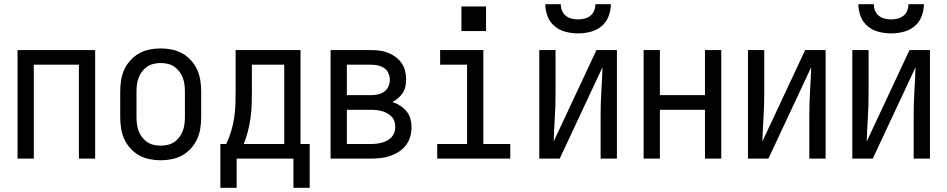

<svg xmlns="http://www.w3.org/2000/svg" viewBox="-20 -760 4540 920"><path d="M64 0V-520H436V0H358V-450H142V0Z M750 8Q723 8 696 2.5Q669 -3 646 -16Q623 -29 604.5 -49.5Q586 -70 575 -94.5Q564 -119 560 -146Q556 -173 556 -200V-320Q556 -347 560 -374Q564 -401 575 -425.5Q586 -450 604.5 -470.5Q623 -491 646 -504Q669 -517 696 -522.5Q723 -528 750 -528Q777 -528 804 -522.5Q831 -517 854 -504Q877 -491 895.5 -470.5Q914 -450 925 -425.5Q936 -401 940 -374Q944 -347 944 -320V-200Q944 -173 940 -146Q936 -119 925 -94.5Q914 -70 895.5 -49.5Q877 -29 854 -16Q831 -3 804 2.5Q777 8 750 8ZM750 -62Q767 -62 784 -66Q801 -70 815 -79.5Q829 -89 839.5 -103Q850 -117 856 -133Q862 -149 864 -166Q866 -183 866 -200V-320Q866 -337 864 -354Q862 -371 856 -387Q850 -403 839.5 -417Q829 -431 815 -440.5Q801 -450 784 -454Q767 -458 750 -458Q733 -458 716 -454Q699 -450 685 -440.5Q671 -431 660.5 -417Q650 -403 644 -387Q638 -371 636 -354Q634 -337 634 -320V-200Q634 -183 636 -166Q638 -149 644 -133Q650 -117 660.5 -103Q671 -89 685 -79.5Q699 -70 716 -66Q733 -62 750 -62Z M1036 140V-70H1064Q1078 -100 1087.5 -131Q1097 -162 1102 -194.5Q1107 -227 1108 -259.5Q1109 -292 1109 -325V-520H1420V-70H1464V140H1386V0H1114V140ZM1148 -70H1342V-450H1187V-325Q1187 -293 1186 -260Q1185 -227 1180.5 -195Q1176 -163 1168 -131.5Q1160 -100 1148 -70Z M1564 0V-520H1757Q1778 -520 1798.5 -517.5Q1819 -515 1838.5 -507.5Q1858 -500 1875 -487.5Q1892 -475 1904 -458Q1916 -441 1921 -420.5Q1926 -400 1926 -379Q1926 -362 1922.5 -345.5Q1919 -329 1910 -315Q1901 -301 1888 -290Q1875 -279 1860 -271Q1880 -265 1897.5 -253.5Q1915 -242 1928 -226.5Q1941 -211 1946.5 -191Q1952 -171 1952 -150Q1952 -127 1945.5 -104.5Q1939 -82 1924.5 -63.5Q1910 -45 1890.5 -32.5Q1871 -20 1849 -12.5Q1827 -5 1803.5 -2.5Q1780 0 1757 0ZM1642 -304H1757Q1774 -304 1790.5 -307.5Q1807 -311 1820.5 -320.5Q1834 -330 1841 -345.5Q1848 -361 1848 -377Q1848 -394 1841 -409.5Q1834 -425 1820.5 -434Q1807 -443 1790.5 -446.5Q1774 -450 1757 -450H1642ZM1642 -70H1757Q1771 -70 1784 -71.5Q1797 -73 1810 -76.5Q1823 -80 1835 -86.5Q1847 -93 1856 -102.5Q1865 -112 1869.5 -125Q1874 -138 1874 -152Q1874 -165 1870 -178Q1866 -191 1856.5 -201Q1847 -211 1835 -217.5Q1823 -224 1810.5 -227.5Q1798 -231 1784.5 -232.5Q1771 -234 1757 -234H1642Z M2075 0V-70H2218V-450H2089V-520H2296V-70H2425V0ZM2191 -611V-729H2309V-611Z M2564 0V-520H2642V-312Q2642 -254 2638.5 -197Q2635 -140 2633 -82L2838 -520H2936V0H2858V-208Q2858 -266 2861.5 -323Q2865 -380 2867 -438L2662 0ZM2750 -600Q2720 -600 2690.5 -607.5Q2661 -615 2638 -634Q2615 -653 2604 -681.5Q2593 -710 2593 -740H2667Q2667 -724 2673 -709Q2679 -694 2691 -684.5Q2703 -675 2718.5 -671Q2734 -667 2750 -667Q2766 -667 2781.5 -671Q2797 -675 2809 -684.5Q2821 -694 2827 -709Q2833 -724 2833 -740H2907Q2907 -710 2896 -681.5Q2885 -653 2862 -634Q2839 -615 2809.5 -607.5Q2780 -600 2750 -600Z M3064 0V-520H3142V-304H3358V-520H3436V0H3358V-234H3142V0Z M3564 0V-520H3642V-312Q3642 -254 3638.5 -197Q3635 -140 3633 -82L3838 -520H3936V0H3858V-208Q3858 -266 3861.5 -323Q3865 -380 3867 -438L3662 0Z M4064 0V-520H4142V-312Q4142 -254 4138.5 -197Q4135 -140 4133 -82L4338 -520H4436V0H4358V-208Q4358 -266 4361.5 -323Q4365 -380 4367 -438L4162 0ZM4250 -600Q4220 -600 4190.5 -607.5Q4161 -615 4138 -634Q4115 -653 4104 -681.5Q4093 -710 4093 -740H4167Q4167 -724 4173 -709Q4179 -694 4191 -684.5Q4203 -675 4218.5 -671Q4234 -667 4250 -667Q4266 -667 4281.5 -671Q4297 -675 4309 -684.5Q4321 -694 4327 -709Q4333 -724 4333 -740H4407Q4407 -710 4396 -681.5Q4385 -653 4362 -634Q4339 -615 4309.5 -607.5Q4280 -600 4250 -600Z"/></svg>

Font: Iosevka SS04
Style: Regular
Weight: 400
Monospace: yes
Designer: Belleve Invis
Foundry: Belleve Invis
Version: Version 19.0.0; ttfautohint (v1.8.4)